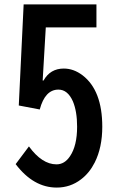

<svg xmlns="http://www.w3.org/2000/svg" viewBox="-20 -805 540 868"><path d="M86.9 -785.2H416V-681.2H187L172.9 -440.9H176.8Q207 -495.1 268.6 -495.1Q313 -495.1 353.5 -464.4Q442.4 -396 442.4 -231.9Q442.4 -138.2 408.2 -70.3Q384.3 -22.9 346.2 5.9Q297.9 43 236.3 43Q131.3 43 50.8 -63L110.8 -143.1Q169.9 -62 235.4 -62Q272 -62 296.4 -98.6Q328.6 -146 328.6 -232.4Q328.6 -301.3 309.6 -346.7Q286.1 -399.9 244.1 -399.9Q183.6 -399.9 159.7 -310.1L64.9 -328.1Z"/></svg>

Font: BIZ UDGothic
Style: Bold
Weight: 700
Monospace: yes
Designer: TypeBank Co., Ltd.
Foundry: Morisawa Inc.
Version: Version 1.05